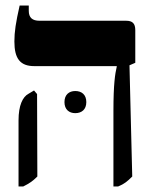

<svg xmlns="http://www.w3.org/2000/svg" viewBox="-20 -667 553 694"><path d="M390 7H407C429 -2 440 -11 458 -29L448 -431L469 -440V-558C469 -582 459 -592 436 -592H123C97 -592 84 -603 84 -628V-647H51C37 -585 32 -552 32 -517C32 -455 53 -428 104 -428H402V-426C396 -400 390 -363 390 -266ZM47 7H64C86 -4 98 -12 115 -29L114 -327L103 -340L83 -328C62 -317 47 -286 47 -232ZM213 -298C213 -271 230 -258 252 -258C275 -258 292 -271 292 -298C292 -325 275 -338 252 -338C230 -338 213 -325 213 -298Z"/></svg>

Font: Noto Serif Hebrew Condensed Extra
Style: Regular
Weight: 800
Width: 3
Designer: Monotype Design Team
Foundry: Monotype Imaging Inc.
Version: Version 1.901